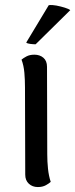

<svg xmlns="http://www.w3.org/2000/svg" viewBox="-20 -744 304 776"><path d="M171 -120Q171 -91 174 -62Q177 -33 185 -9Q179 -3 165.5 4.5Q152 12 133 12Q111 12 96.5 -1.5Q82 -15 82 -38L81 -391Q81 -421 78.5 -450Q76 -479 67 -503Q74 -509 87 -516Q100 -523 119 -523Q141 -523 155.5 -510.5Q170 -498 170 -474ZM264 -703 124 -565Q115 -565 102.5 -566.5Q90 -568 86 -572L177 -723Q190 -725 208 -721.5Q226 -718 242 -713Q258 -708 264 -703Z"/></svg>

Font: Arima Thin Medium
Style: Regular
Weight: 500
Version: Version 1.100